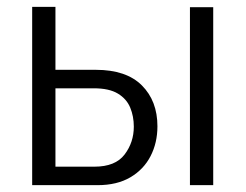

<svg xmlns="http://www.w3.org/2000/svg" viewBox="-20 -541 718 561"><path d="M74 0V-521H142V-337H260Q349 -337 394.5 -291.5Q440 -246 440 -172Q440 -124 420 -85Q400 -46 361 -23Q322 0 265 0ZM535 0V-520H603V0ZM142 -54H256Q317 -54 344 -89.5Q371 -125 371 -171Q371 -201 360.5 -226.5Q350 -252 324.5 -267.5Q299 -283 254 -283H142Z"/></svg>

Font: Raleway
Style: Regular
Weight: 400
Designer: Matt McInerney, Pablo Impallari, Rodrigo Fuenzalida
Foundry: Matt McInerney, Pablo Impallari, Rodrigo Fuenzalida
Version: Version 4.101;RELEASE